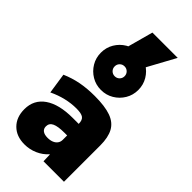

<svg xmlns="http://www.w3.org/2000/svg" viewBox="-329 -1152 1234 1234"><g transform="rotate(45 287.5 -535.0)"><path d="M182 10Q109 10 65.5 -33.5Q22 -77 22 -150Q22 -236 90 -283Q158 -330 282 -330H336Q336 -364 318.5 -377Q301 -390 256 -390Q209 -390 160.5 -378.5Q112 -367 64 -344L43 -484Q98 -508 155.5 -519Q213 -530 283 -530Q375 -530 429.5 -510.5Q484 -491 508 -447Q532 -403 532 -330V0H346L344 -60H342Q313 -27 271 -8.5Q229 10 182 10ZM258 -125Q282 -125 299.5 -132.5Q317 -140 326.5 -153.5Q336 -167 336 -185V-225H312Q253 -225 225.5 -212Q198 -199 198 -170Q198 -148 213.5 -136.5Q229 -125 258 -125ZM283 -585Q236 -585 197.5 -608Q159 -631 136 -669.5Q113 -708 113 -755Q113 -802 136 -840.5Q159 -879 197.5 -902Q236 -925 283 -925Q330 -925 368.5 -902Q407 -879 430 -840.5Q453 -802 453 -755Q453 -708 430 -669.5Q407 -631 368.5 -608Q330 -585 283 -585ZM283 -710Q302 -710 315 -723Q328 -736 328 -755Q328 -774 315 -787Q302 -800 283 -800Q264 -800 251 -787Q238 -774 238 -755Q238 -736 251 -723Q264 -710 283 -710ZM366 -860H196L256 -1080H486Z"/></g></svg>

Font: M PLUS 2 Black
Style: Regular
Weight: 900
Designer: Coji Morishita
Foundry: UNDERFOREST DESIGN
Version: Version 1.001